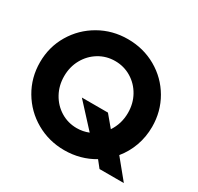

<svg xmlns="http://www.w3.org/2000/svg" viewBox="-156 -912 1134 1102"><g transform="rotate(30 411.0 -360.5)"><path d="M588.4 -44.9Q545.4 -19 496.3 -5.6Q447.3 7.8 393.6 7.8Q292 7.8 206.5 -41Q121.1 -89.8 71.3 -174.3Q21.5 -258.8 21.5 -360.4Q21.5 -461.9 71.3 -545.9Q121.1 -629.9 206.3 -678.7Q291.5 -727.5 393.6 -727.5Q496.6 -727.5 581.5 -679Q666.5 -630.4 715.6 -546.1Q764.6 -461.9 764.6 -360.4Q764.6 -293.9 743.2 -234.1Q721.7 -174.3 682.1 -126L785.2 0H624ZM470.7 -152.8 331.1 -304.7H503.9L565.9 -230.5Q604.5 -288.6 604.5 -360.4Q604.5 -422.4 576.4 -472.9Q548.3 -523.4 499.8 -552.7Q451.2 -582 392.6 -582Q334.5 -582 286.1 -552.7Q237.8 -523.4 209.7 -472.9Q181.6 -422.4 181.6 -360.4Q181.6 -298.8 209.5 -248Q237.3 -197.3 285.6 -167.5Q334 -137.7 392.6 -137.7Q433.6 -137.7 470.7 -152.8Z"/></g></svg>

Font: Reddit Sans Chocolate ExtraBold
Style: Regular
Weight: 800
Designer: Stephen Hutchings
Foundry: Reddit
Version: Version 1.011